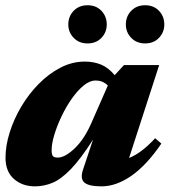

<svg xmlns="http://www.w3.org/2000/svg" viewBox="-20 -678 631 714"><path d="M288.5 -46.5 326 -159Q279.5 -86 243 -48.5Q206.5 -11 174.8 2Q143 15 110 15Q63 15 31.8 -12.5Q0.5 -40 0.5 -91.5Q0.5 -136 16 -185.5Q31.5 -235 59.2 -281.8Q87 -328.5 124.2 -366.2Q161.5 -404 205 -426.5Q248.5 -449 295.5 -449Q328.5 -449 355.8 -437.8Q383 -426.5 406.5 -398.5L441 -436H572L460 -90.5Q482.5 -99.5 506 -117Q529.5 -134.5 557 -164L580 -144Q525.5 -64 469 -24.5Q412.5 15 357.5 15Q310.5 15 294 1Q277.5 -13 288.5 -46.5ZM172 -119.5Q172 -103.5 176.5 -97.8Q181 -92 195 -92Q221.5 -92 257.2 -125.8Q293 -159.5 320 -221L381 -360Q373.5 -368 362.2 -373.2Q351 -378.5 335 -378.5Q313.5 -378.5 290.8 -359.8Q268 -341 246.8 -310.8Q225.5 -280.5 208.8 -245.2Q192 -210 182 -176.8Q172 -143.5 172 -119.5ZM305.5 -516.5Q274 -516.5 254 -537.2Q234 -558 234 -587Q234 -617 254 -637.8Q274 -658.5 305.5 -658.5Q337.5 -658.5 357.2 -637.8Q377 -617 377 -587Q377 -558 357.2 -537.2Q337.5 -516.5 305.5 -516.5ZM519.5 -516.5Q488 -516.5 468 -537.2Q448 -558 448 -587Q448 -617 468 -637.8Q488 -658.5 519.5 -658.5Q551.5 -658.5 571.2 -637.8Q591 -617 591 -587Q591 -558 571.2 -537.2Q551.5 -516.5 519.5 -516.5Z"/></svg>

Font: Newsreader 16pt ExtraBold
Style: Italic
Weight: 800
Italic angle: -17°
Designer: Hugues Gentile
Foundry: Production Type
Version: Version 1.003; ttfautohint (v1.8.3)